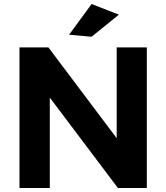

<svg xmlns="http://www.w3.org/2000/svg" viewBox="-20 -936 827 956"><path d="M561 -700H711V0H567L228 -450V0H77V-700H221L561 -248ZM436 -916 572 -863 436 -753 324 -763Z"/></svg>

Font: Argentum Sans SemiBold
Style: Regular
Weight: 600
Designer: Julieta Ulanovsky (Modified by Cristiano Sobral)
Foundry: Julieta Ulanovsky
Version: Version 5.001;November 22, 2018;FontCreator 11.5.0.2425 64-b